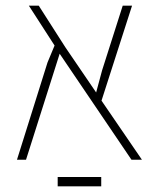

<svg xmlns="http://www.w3.org/2000/svg" viewBox="-20 -565 562 679"><path d="M482 0H445L191 -375L72 0H40L148 -344L173 -404L82 -545H117L211 -398L320 -238L341 -316L414 -545H447L339 -209ZM338 61V94H184V61Z"/></svg>

Font: Assistant ExtraLight
Style: Regular
Weight: 200
Designer: Hebrew By Ben Nathan, Latin by Paul Hunt
Version: Version 3.000